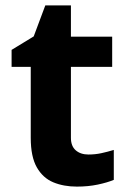

<svg xmlns="http://www.w3.org/2000/svg" viewBox="-20 -682 474 712"><path d="M308 -109Q333 -109 356 -114Q379 -119 402 -126V-15Q378 -5 342.5 2.5Q307 10 265 10Q216 10 177.5 -6Q139 -22 116.5 -61.5Q94 -101 94 -171V-434H23V-497L105 -547L148 -662H243V-546H396V-434H243V-171Q243 -140 261 -124.5Q279 -109 308 -109Z"/></svg>

Font: Noto Sans Gujarati
Style: Regular
Weight: 400
Designer: Jelle Bosma - Monotype Design Team, Universal Thirst
Foundry: Monotype Imaging Inc.
Version: Version 2.102